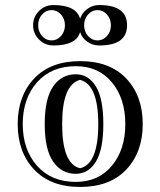

<svg xmlns="http://www.w3.org/2000/svg" viewBox="-20 -706 632 760"><path d="M280 -412Q330 -412 359.5 -364Q389 -316 389 -215Q389 -114 359.5 -66Q330 -18 280 -18Q224 -18 190.5 -66Q157 -114 157 -215Q157 -316 190.5 -364Q224 -412 280 -412ZM280 14Q370 14 423 -50Q476 -114 476 -215Q476 -316 423 -380Q370 -444 280 -444Q183 -444 126.5 -380Q70 -316 70 -215Q70 -114 126.5 -50Q183 14 280 14ZM297 -464Q415 -464 480 -395Q545 -326 545 -215Q545 -104 480 -35Q415 34 297 34Q180 34 115 -35Q50 -104 50 -215Q50 -326 115 -395Q180 -464 297 -464ZM226 -215Q226 -57 297 -40Q369 -57 369 -215Q369 -371 297 -390Q226 -371 226 -215ZM146.5 -648.5Q131 -631 131 -606Q131 -581 146.5 -563.5Q162 -546 184 -546Q206 -546 221.5 -563.5Q237 -581 237 -606Q237 -631 221.5 -648.5Q206 -666 184 -666Q162 -666 146.5 -648.5ZM328.5 -648.5Q313 -631 313 -606Q313 -581 328.5 -563.5Q344 -546 366 -546Q388 -546 403.5 -563.5Q419 -581 419 -606Q419 -631 403.5 -648.5Q388 -666 366 -666Q344 -666 328.5 -648.5ZM373 -686Q483 -686 483 -606Q483 -526 373 -526Q347 -526 326 -540.5Q305 -555 297 -579Q282 -526 191 -526Q158 -526 134.5 -549.5Q111 -573 111 -606Q111 -639 134.5 -662.5Q158 -686 191 -686Q282 -686 297 -632Q305 -656 326 -671Q347 -686 373 -686Z"/></svg>

Font: Jacques Francois Shadow
Style: Regular
Weight: 400
Designer: Alexei Vanyashin, Nikita Kanarev (i@xarsok.ru)
Foundry: Cyreal (www.cyreal.org)
Version: Version 1.003